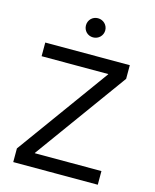

<svg xmlns="http://www.w3.org/2000/svg" viewBox="-132 -998 876 1086"><g transform="rotate(15 306.0 -455.0)"><path d="M305 -798C337 -798 362 -823 362 -854C362 -885 337 -910 305 -910C273 -910 249 -885 249 -854C249 -823 273 -798 305 -798ZM52 0H547V-80H157V-82L547 -620V-700H52V-620H442V-618L52 -80Z"/></g></svg>

Font: Be Vietnam
Style: Regular
Weight: 400
Designer: Gabriel Lam
Foundry: TypeRant
Version: Version 4.000